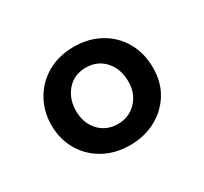

<svg xmlns="http://www.w3.org/2000/svg" viewBox="-78 -824 561 527"><g transform="rotate(-30 202.5 -560.0)"><path d="M202.5 -716.5Q249 -716.5 285.2 -696.2Q321.5 -676 342 -640.2Q362.5 -604.5 362.5 -558Q362.5 -512.5 341.5 -478.2Q320.5 -444 284.2 -424.5Q248 -405 202.5 -405Q156 -405 119.8 -425Q83.5 -445 62.8 -480.2Q42 -515.5 42 -560.5Q42 -604 62.2 -639.5Q82.5 -675 118.5 -695.8Q154.5 -716.5 202.5 -716.5ZM202.5 -650.5Q165 -650.5 142.5 -624.5Q120 -598.5 120 -560.5Q120 -521.5 143.2 -496.8Q166.5 -472 202.5 -472Q237.5 -472 261.2 -496.5Q285 -521 285 -559Q285 -599 262 -624.8Q239 -650.5 202.5 -650.5Z"/></g></svg>

Font: Fraunces 9pt Soft
Style: Bold
Weight: 700
Version: Version 1.000;[b76b70a41]